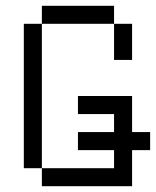

<svg xmlns="http://www.w3.org/2000/svg" viewBox="-20 -645 540 665"><path d="M500 -125V-187.5H437.5Q437.5 -187.5 437.5 -312.5H250V-250H375V-187.5H250V-125H375V-62.5H125V0H437.5Q437.5 0 437.5 -125ZM125 -62.5Q125 -62.5 125 -562.5H62.5Q62.5 -562.5 62.5 -62.5ZM375 -562.5Q375 -562.5 375 -437.5H437.5Q437.5 -437.5 437.5 -562.5ZM125 -562.5H375V-625H125Z"/></svg>

Font: Unifont
Style: Regular
Weight: 500
Version: Version 15.1.04